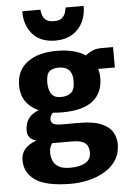

<svg xmlns="http://www.w3.org/2000/svg" viewBox="-67 -871 795 1172"><g transform="rotate(-5 330.0 -285.5)"><path d="M303 -187Q274 -187 248 -190Q237.5 -181.5 233.2 -170.5Q229 -159.5 229 -150Q229 -130 244.8 -122Q260.5 -114 300 -114H401Q487.5 -114 536.2 -93.2Q585 -72.5 605 -38.5Q625 -4.5 625 35Q625 90.5 599.2 131.5Q573.5 172.5 529.2 199.2Q485 226 429.2 239.2Q373.5 252.5 314 252Q166.5 250.5 101.8 205.2Q37 160 37 83Q37 4 131.5 -29Q104 -37.5 90.8 -53.5Q77.5 -69.5 78 -98Q78.5 -117 84.5 -138Q90.5 -159 108.2 -178.8Q126 -198.5 162 -212.5Q112 -234.5 84 -275Q56 -315.5 56 -373Q56 -464 121.8 -514Q187.5 -564 303 -564Q413 -564 478.5 -520.5Q492.5 -533 517.5 -545Q542.5 -557 576 -557H648V-432H546Q554 -406 554 -376Q554 -285.5 492.8 -236.2Q431.5 -187 303 -187ZM304 -281Q342.5 -281 366.2 -299Q390 -317 390 -374Q390 -461 306 -461Q267 -461 248 -442.8Q229 -424.5 229 -375Q229 -336 245.2 -308.5Q261.5 -281 304 -281ZM209 51Q209 76 218.2 99.8Q227.5 123.5 252.2 138.8Q277 154 324 154Q379 154 415 135Q451 116 451 72Q451 50.5 443.5 33Q436 15.5 413.2 5.2Q390.5 -5 345 -5H226.5Q219.5 5 214.2 18.8Q209 32.5 209 51ZM303 -627Q210 -627 161.8 -682.8Q113.5 -738.5 115 -823H226Q227 -811.5 231.5 -793.2Q236 -775 252 -760.5Q268 -746 303 -746Q337 -746 352.8 -760.5Q368.5 -775 373.8 -793.2Q379 -811.5 381 -823H491Q491.5 -766.5 469 -722.2Q446.5 -678 404.2 -652.5Q362 -627 303 -627Z"/></g></svg>

Font: Merriweather Sans ExtraBold
Style: Regular
Weight: 800
Designer: Eben Sorkin
Foundry: Eben Sorkin
Version: Version 2.001; ttfautohint (v1.8.3)